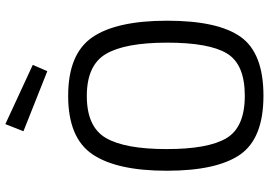

<svg xmlns="http://www.w3.org/2000/svg" viewBox="-160 -810 981 700"><g transform="rotate(-90 330.0 -460.5)"><path d="M136 -343Q136 -191 176 -124.5Q216 -58 330.5 -58Q445 -58 484.5 -123Q524 -188 524 -341Q524 -494 483 -564Q442 -634 329.5 -634Q217 -634 176.5 -564.5Q136 -495 136 -343ZM604 -341Q604 -156 545 -73Q486 10 330.5 10Q175 10 116 -75Q57 -160 57 -342.5Q57 -525 117 -613.5Q177 -702 330 -702Q483 -702 543.5 -614Q604 -526 604 -341ZM227 -931 443 -831 420 -778 201 -865Z"/></g></svg>

Font: Titillium Web[RUS by Daymarius]
Style: Regular
Weight: 400
Designer: Cyrillization by Daymarius
Foundry: Cyrillization by Daymarius
Version: Version 1.002 September 11, 2018